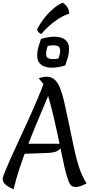

<svg xmlns="http://www.w3.org/2000/svg" viewBox="-25 -1376 690 1429"><path d="M352 -707Q332 -657 303.5 -590.5Q275 -524 243 -447Q211 -370 179.5 -288Q148 -206 121 -124.5Q94 -43 76 33Q44 19 26 6Q8 -7 1.5 -19.5Q-5 -32 -5 -44Q-5 -57 12 -99Q29 -141 57 -203Q85 -265 119.5 -339.5Q154 -414 189.5 -492Q225 -570 256 -643.5Q287 -717 308 -776ZM473 -64Q466 -85 456 -128.5Q446 -172 434 -230.5Q422 -289 408 -354.5Q394 -420 379 -485.5Q364 -551 348.5 -608.5Q333 -666 318 -708Q305 -743 289.5 -761.5Q274 -780 263 -793Q279 -799 294 -802Q309 -805 322 -805Q358 -805 381.5 -783.5Q405 -762 421.5 -721.5Q438 -681 451.5 -623.5Q465 -566 480 -493Q501 -396 519.5 -304Q538 -212 562 -136Q586 -60 620 -12Q600 0 578 8Q556 16 541 16Q510 16 497 -4.5Q484 -25 473 -64ZM167 -306H436Q433 -278 417 -263.5Q401 -249 379.5 -244Q358 -239 337 -238L145 -231ZM411 -941Q416 -956 419.5 -971.5Q423 -987 423 -998Q423 -1024 408.5 -1031.5Q394 -1039 375 -1039Q352 -1039 330 -1034Q325 -1019 321.5 -1003.5Q318 -988 318 -977Q318 -951 332.5 -943.5Q347 -936 366 -936Q389 -936 411 -941ZM461 -889Q439 -882 412 -877Q385 -872 359 -872Q334 -872 309 -880Q284 -888 268 -908Q252 -928 252 -964Q252 -995 260.5 -1025Q269 -1055 280 -1086Q303 -1093 329.5 -1098Q356 -1103 382 -1103Q408 -1103 432.5 -1095Q457 -1087 473 -1067Q489 -1047 489 -1011Q489 -980 480.5 -950.5Q472 -921 461 -889ZM251 -1156Q267 -1191 297.5 -1232Q328 -1273 366.5 -1307Q405 -1341 442 -1356Q449 -1352 460 -1342Q471 -1332 480 -1316Q489 -1300 490 -1274Q448 -1261 408 -1235Q368 -1209 336 -1179Q304 -1149 283 -1123Q271 -1126 262 -1135.5Q253 -1145 251 -1156Z"/></svg>

Font: Merienda
Style: Regular
Weight: 400
Designer: Eduardo Rodriguez Tunni
Foundry: Eduardo Rodriguez Tunni
Version: Version 2.001